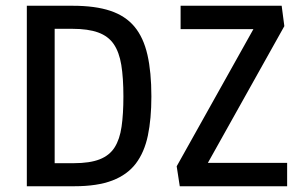

<svg xmlns="http://www.w3.org/2000/svg" viewBox="-20 -647 1051 667"><path d="M73.2 0V-627H232.9Q311 -627 363.5 -609.4Q416 -591.8 447.3 -554.2Q478.5 -516.6 492.2 -456.5Q505.9 -396.5 505.9 -312Q505.9 -234.4 493.7 -176Q481.4 -117.7 451.7 -78.6Q421.9 -39.6 369.9 -19.8Q317.9 0 238.3 0ZM169.9 -80.1H236.3Q292 -80.1 326.2 -93.5Q360.4 -106.9 378.2 -135Q396 -163.1 402.3 -206.8Q408.7 -250.5 408.7 -312Q408.7 -376.5 401.4 -421.4Q394 -466.3 375 -493.9Q356 -521.5 321 -534.2Q286.1 -546.9 231 -546.9H169.9ZM604.5 0 593.8 -69.3 860.4 -545.9H607.4V-627H958.5L967.8 -556.2L702.1 -81.1H977.5V0Z"/></svg>

Font: Anaheim SemiBold
Style: Regular
Weight: 600
Version: Version 2.001